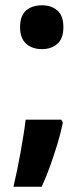

<svg xmlns="http://www.w3.org/2000/svg" viewBox="-20 -575 316 727"><path d="M218 -111Q210 -71 197 -28.5Q184 14 169.5 54.5Q155 95 138 132H31Q38 102 45 68.5Q52 35 58 1Q64 -33 69 -64Q74 -95 77 -122H212ZM56 -472Q56 -516 79 -535.5Q102 -555 139 -555Q174 -555 197 -535.5Q220 -516 220 -472Q220 -429 197 -409Q174 -389 139 -389Q102 -389 79 -409.5Q56 -430 56 -472Z"/></svg>

Font: Noto Sans Thai SemiCondensed
Style: Bold
Weight: 700
Width: 4
Designer: Monotype Design Team
Foundry: Monotype Imaging Inc.
Version: Version 2.001